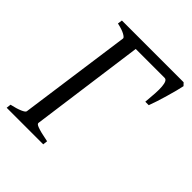

<svg xmlns="http://www.w3.org/2000/svg" viewBox="-177 -720 825 825"><g transform="rotate(45 236.0 -307.5)"><path d="M0 0 2.4 -21Q33.2 -27.8 52 -35.9Q70.8 -43.9 71.8 -50.8L143.1 -564Q144 -569.8 128.4 -578.6Q112.8 -587.4 82 -594.2L85 -615.2H460L471.7 -603Q469.2 -590.3 463.6 -568.6Q458 -546.9 450.9 -522.7Q443.8 -498.5 436.5 -475.8Q429.2 -453.1 423.8 -439.5H402.8Q405.8 -470.7 407.2 -495.1Q408.7 -519.5 407.2 -536.4Q405.8 -553.2 401.4 -562Q397 -570.8 388.7 -570.8H213.4L142.6 -50.8Q142.1 -47.4 145.3 -44.2Q148.4 -41 157.5 -37.6Q166.5 -34.2 182.6 -30Q198.7 -25.9 224.6 -21L222.2 0Z"/></g></svg>

Font: Gentium Plus Cyr
Style: Italic
Weight: 400
Italic angle: -8°
Designer: J. Victor Gaultney, Annie Olsen, Iska Routamaa, Becca Hirsbrunner
Foundry: SIL International
Version: Version 5.000